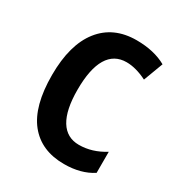

<svg xmlns="http://www.w3.org/2000/svg" viewBox="-140 -645 698 750"><g transform="rotate(30 209.5 -270.5)"><path d="M42 -268Q42 -405 99.5 -478Q157 -551 261 -551Q340 -551 395 -520L362 -432Q312 -457 270 -457Q214 -457 185.5 -409.5Q157 -362 157 -268Q157 -177 185.5 -130.5Q214 -84 269 -84Q328 -84 384 -119V-24Q332 10 256 10Q153 10 97.5 -59Q42 -128 42 -268Z"/></g></svg>

Font: Noto Sans Display Medium Narrow
Style: Regular
Weight: 500
Width: 4
Designer: Monotype Design team
Foundry: Monotype Imaging Inc.
Version: Version 1.000